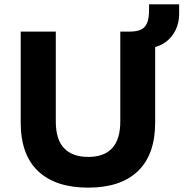

<svg xmlns="http://www.w3.org/2000/svg" viewBox="-20 -850 842 881"><path d="M385 11Q235 11 155 -64.5Q75 -140 75 -288V-705H236V-293Q236 -210 274 -170Q312 -130 385 -130Q458 -130 495 -170.5Q532 -211 532 -293V-705H692V-288Q692 -141 613 -65Q534 11 385 11ZM670 -630 575 -689V-705Q605 -705 624.5 -713Q644 -721 654 -742.5Q664 -764 664 -805V-830H802V-786Q802 -745 785.5 -711.5Q769 -678 739.5 -656.5Q710 -635 670 -630Z"/></svg>

Font: Nunito Sans 9pt ExtraBold
Style: Regular
Weight: 800
Version: Version 3.101;gftools[0.9.27]